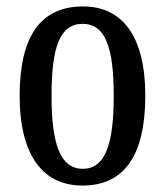

<svg xmlns="http://www.w3.org/2000/svg" viewBox="-20 -566 512 596"><path d="M236 10C364 10 431 -81 431 -269C431 -456 358 -546 238 -546C108 -546 41 -456 41 -269C41 -81 115 10 236 10ZM237 -42C166 -42 140 -121 140 -269C140 -417 165 -492 236 -492C308 -492 333 -417 333 -269C333 -121 308 -42 237 -42Z"/></svg>

Font: Noto Serif Georgian ExtraCondensed Semi
Style: Regular
Weight: 600
Width: 3
Designer: Monotype Design Team
Foundry: Monotype Imaging Inc.
Version: Version 1.901